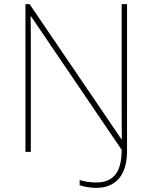

<svg xmlns="http://www.w3.org/2000/svg" viewBox="-20 -734 738 928"><path d="M445 174C543 174 594 108 594 -3V-714H568V-211C568 -165 568 -111 569 -61H567L123 -714H103V0H129V-502C129 -555 129 -597 128 -655H130L568 -10C568 99 528 148 444 148C415 148 386 143 365 136V161C380 167 414 174 445 174Z"/></svg>

Font: Noto Sans Devanagari UI Thin
Style: Regular
Weight: 100
Designer: Jelle Bosma - Monotype Design Team
Foundry: Monotype Imaging Inc.
Version: Version 2.004